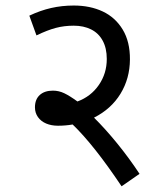

<svg xmlns="http://www.w3.org/2000/svg" viewBox="-20 -652 591 684"><path d="M413.1 11.7Q314.5 -135.7 238.8 -208.5Q213.4 -204.1 186.5 -204.1Q163.1 -204.1 144.5 -211.9Q126 -219.7 115.2 -234.9Q104.5 -250 104.5 -269.5Q104.5 -297.9 121.6 -313.5Q138.7 -329.1 168.5 -329.1Q189.5 -329.1 209 -319.8Q228.5 -310.5 255.9 -290.5Q303.7 -308.1 332 -349.1Q360.4 -390.1 360.4 -441.9Q360.4 -480.5 345.7 -507.3Q331.1 -534.2 304.2 -547.4Q277.8 -560.5 242.7 -560.5Q209 -560.5 179.2 -552.7Q149.4 -544.9 109.9 -525.9L84.5 -596.2Q123.5 -614.7 162.1 -623.5Q200.7 -632.3 242.7 -632.3Q300.8 -632.3 345.7 -611.3Q390.6 -590.3 417 -546.9Q443.4 -503.4 442.9 -439.9Q442.4 -372.1 409.2 -317.9Q376 -263.7 314.9 -232.9Q354.5 -193.8 397.5 -141.1Q440.4 -88.4 477.1 -32.7Z"/></svg>

Font: NotoSans
Style: Regular
Weight: 400
Designer: Monotype Design team
Foundry: Monotype Imaging Inc.
Version: Version 1.04; ttfautohint (v1.4.1)